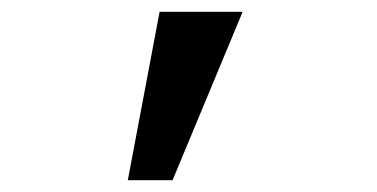

<svg xmlns="http://www.w3.org/2000/svg" viewBox="-20 -163 640 326"><path d="M197 143 251 -143H392L273 143Z"/></svg>

Font: IBM Plex Mono Text
Style: Regular
Weight: 450
Designer: Mike Abbink, Paul van der Laan, Pieter van Rosmalen
Foundry: Bold Monday
Version: Version 2.000